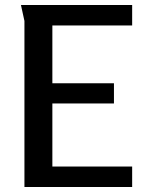

<svg xmlns="http://www.w3.org/2000/svg" viewBox="-20 -750 589 770"><path d="M64 -730H510V-648H190V-416H437V-335H190V-82H510V0H78V-666Z"/></svg>

Font: Rosario SemiBold
Style: Regular
Weight: 600
Designer: Hector Gatti
Foundry: Omnibus Type
Version: Version 1.101; ttfautohint (v1.8.1.43-b0c9)